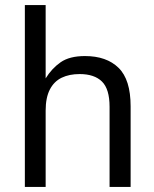

<svg xmlns="http://www.w3.org/2000/svg" viewBox="-20 -737 609 757"><path d="M160 0H78V-717H160V-428Q184 -467 219 -491.5Q254 -516 315 -516Q400 -516 447.5 -469.5Q495 -423 495 -318V0H412V-316Q412 -386 382 -415.5Q352 -445 294 -445Q253 -445 223 -430.5Q193 -416 176.5 -384Q160 -352 160 -301Z"/></svg>

Font: Asta Sans
Style: Regular
Weight: 400
Designer: 42dot
Version: Version 1.000